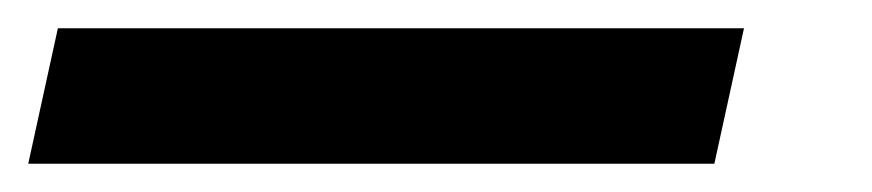

<svg xmlns="http://www.w3.org/2000/svg" viewBox="-114 60 618 136"><path d="M413 80 392 176H-94L-73 80Z"/></svg>

Font: Red Hat Display
Style: Bold Italic
Weight: 700
Italic angle: -12°
Designer: Pentagram / MCKL
Foundry: Pentagram / MCKL
Version: Version 1.003; Red Hat Display Bold Italic